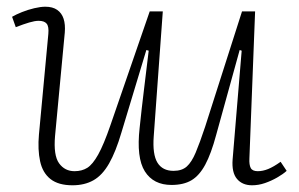

<svg xmlns="http://www.w3.org/2000/svg" viewBox="-20 -538 890 572"><path d="M16 -488Q28 -495 45.5 -502Q63 -509 82 -513.5Q101 -518 115 -518Q137 -518 150.5 -508.5Q164 -499 169.5 -482Q175 -465 173 -441L144 -133Q139 -75 156 -51.5Q173 -28 202 -28Q224 -28 240 -38Q256 -48 272.5 -77.5Q289 -107 309 -165L426 -504H465L438 -132Q434 -78 449 -53.5Q464 -29 497 -29Q522 -29 536.5 -42Q551 -55 563 -83.5Q575 -112 591 -160L701 -504H740L723 -66Q722 -47 727 -37.5Q732 -28 748 -28Q763 -28 779 -34.5Q795 -41 816 -56L834 -29Q823 -19 805.5 -9Q788 1 769 7.5Q750 14 731 14Q702 14 686 -5Q670 -24 673 -63L700 -387L694 -389L624 -136Q609 -80 591.5 -47.5Q574 -15 550.5 -1Q527 13 491 13Q437 13 411.5 -27.5Q386 -68 396 -157Q402 -215 409 -271.5Q416 -328 423 -387L416 -389L342 -144Q325 -86 305 -51Q285 -16 258.5 -1Q232 14 196 14Q154 14 130.5 -4.5Q107 -23 99.5 -57.5Q92 -92 96 -137L124 -437Q126 -459 119 -467.5Q112 -476 95 -476Q84 -476 67 -471Q50 -466 27 -457Z"/></svg>

Font: Literata 18pt ExtraLight
Style: Italic
Weight: 250
Italic angle: -2°
Designer: Latin by Veronika Burian and Jose Scaglione. Greek by Irene Vlachou. Cyrillic by Vera Evstafieva
Foundry: TypeTogether
Version: Version 3.103;gftools[0.9.29]